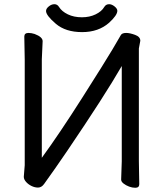

<svg xmlns="http://www.w3.org/2000/svg" viewBox="-20 -870 778 910"><path d="M621.1 20Q606.9 20 592 14.4Q577.1 8.8 565.7 0Q554.2 -8.8 554.2 -19L557.1 -105V-557.1Q477.1 -418 297.9 -153.8Q242.2 -71.8 189 2Q176.8 19 160.2 19Q145 19 129.4 11.5Q113.8 3.9 103.3 -8.1Q92.8 -20 92.8 -32.2L97.2 -86.9V-587.9L95.2 -696.8Q95.2 -713.9 115.2 -713.9Q128.9 -713.9 144 -709Q182.1 -694.8 182.1 -674.8L178.2 -588.9V-122.1Q261.2 -235.8 370.6 -408Q480 -580.1 513.4 -636.5Q546.9 -692.9 552.5 -703.4Q558.1 -713.9 578.1 -713.9Q595.2 -713.9 620.1 -704.8Q645 -695.8 645 -676.8L638.2 -640.1V-106L640.1 2.9Q640.1 20 621.1 20ZM369.1 -717.8Q291 -717.8 244.6 -757.3Q198.2 -796.9 198.2 -817.9Q198.2 -829.1 211.2 -839.6Q224.1 -850.1 237.8 -850.1Q252 -850.1 259.8 -836.9Q272.9 -815.9 301.5 -802Q330.1 -788.1 368.2 -788.1Q404.8 -788.1 433.3 -802Q461.9 -815.9 474.1 -836.9Q481.9 -850.1 497.1 -850.1Q509.8 -850.1 522.9 -839.6Q536.1 -829.1 536.1 -818.8Q536.1 -797.9 497.1 -762.2Q446.8 -717.8 369.1 -717.8Z"/></svg>

Font: LXGW WenKai Screen
Style: Regular
Weight: 400
Designer: LXGW / Fontworks Inc.
Foundry: LXGW / Fontworks Inc.
Version: Version 1.510;January 18,2025